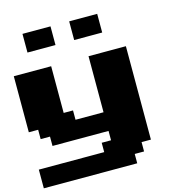

<svg xmlns="http://www.w3.org/2000/svg" viewBox="-139 -996 1153 1241"><g transform="rotate(-15 437.5 -375.0)"><path d="M0 125H625V62.5H687.5V0H750V-625H500V-250H312.5V-312.5H250V-625H0V-250H62.5V-187.5H125V-125H500V-62.5H437.5V0H0ZM437.5 -750H625V-875H437.5ZM125 -750H312.5V-875H125Z"/></g></svg>

Font: Faithful 32x
Style: Bold
Weight: 400
Foundry: Faithful Resource Pack
Version: Version 1.0; January 27, 2023